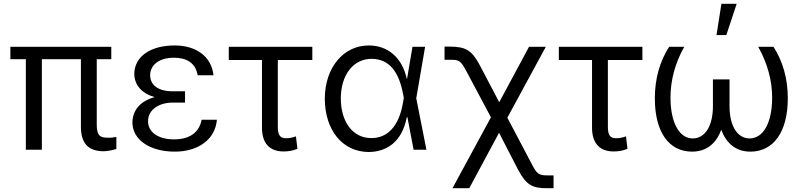

<svg xmlns="http://www.w3.org/2000/svg" viewBox="-20 -794 4247 1018"><path d="M570 -546H35V-480H117V0H202V-480H409V-120C410 -30 451 7 529 8C553 7 574 3 597 -4V-68C581 -65 567 -63 552 -64C507 -63 493 -79 493 -134V-480H570Z M682 -144C683 -53 774 10 907 10C1029 10 1121 -53 1130 -159H1049C1037 -96 991 -55 902 -55C816 -55 765 -96 765 -150C764 -215 827 -250 895 -250H961V-310H895C820 -310 776 -342 776 -396C777 -449 823 -488 902 -488C970 -488 1017 -460 1028 -395H1112C1101 -497 1017 -553 906 -553C780 -553 693 -496 692 -402C693 -343 731 -299 800 -279C726 -259 683 -212 682 -144Z M1636 -546H1193V-476H1369V-117C1369 -33 1411 9 1483 9C1510 9 1533 5 1557 -5L1549 -71C1532 -65 1517 -61 1496 -61C1466 -61 1453 -77 1453 -122V-476H1636Z M1935 12C2032 11 2112 -43 2137 -173H2140L2173 0H2241L2187 -273L2234 -546H2167L2138 -375H2137C2113 -487 2038 -553 1935 -553C1802 -553 1703 -437 1702 -271C1703 -104 1795 11 1935 12ZM1787 -272C1787 -395 1852 -482 1950 -482C2045 -482 2096 -412 2118 -291L2121 -275L2117 -252C2096 -121 2031 -61 1949 -62C1851 -61 1787 -148 1787 -272Z M2379 204H2468L2626 -90L2727 106C2771 187 2801 205 2887 204H2915V136H2887C2837 136 2828 131 2799 75L2670 -170L2874 -546H2785L2627 -252L2524 -448C2481 -528 2451 -546 2365 -547H2337V-477H2365C2415 -478 2423 -472 2453 -416L2583 -172Z M3386 -546H2943V-476H3119V-117C3119 -33 3161 9 3233 9C3260 9 3283 5 3307 -5L3299 -71C3282 -65 3267 -61 3246 -61C3216 -61 3203 -77 3203 -122V-476H3386Z M3608 -546H3528C3479 -470 3452 -378 3452 -273C3452 -93 3527 10 3649 10C3725 10 3777 -32 3804 -106C3832 -32 3883 10 3959 10C4080 10 4157 -93 4157 -273C4157 -378 4130 -470 4081 -546H4000C4049 -459 4074 -367 4074 -277C4074 -143 4027 -60 3954 -60C3891 -60 3848 -125 3848 -231V-373H3760V-231C3760 -126 3718 -60 3653 -60C3582 -60 3535 -143 3535 -277C3535 -367 3559 -459 3608 -546ZM3779 -608H3831L3886 -774H3805Z"/></svg>

Font: Wafeq
Style: Regular
Weight: 400
Designer: Rasmus Andersson & Azza Alameddine
Foundry: Google & TypeTogether
Version: Version 3.000;FEAKit 1.0